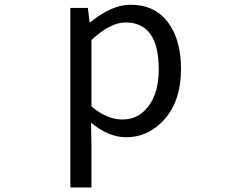

<svg xmlns="http://www.w3.org/2000/svg" viewBox="-20 -577 1040 825"><path d="M282.2 228.5V-543H357.4L365.2 -481.4H368.2Q460 -556.6 541 -556.6Q644.5 -556.6 701.2 -481.9Q757.8 -407.2 757.8 -280.3Q757.8 -146.5 689 -66.9Q620.1 12.7 521.5 12.7Q447.3 12.7 371.1 -49.8L373 44.9V228.5ZM662.1 -279.3Q662.1 -480.5 519.5 -480.5Q454.1 -480.5 373 -405.3V-120.1Q438.5 -63.5 506.8 -63.5Q575.2 -63.5 618.7 -121.6Q662.1 -179.7 662.1 -279.3Z"/></svg>

Font: Gen Shin Gothic Monospace Regular
Style: Regular
Weight: 400
Designer: [Source Han Sans]
Ryoko NISHIZUKA  (kana & ideographs); Paul D. Hunt (Latin, Greek & Cyrillic); Wenlong ZHANG  (bopomofo
Version: Version 1.002.20150607